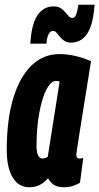

<svg xmlns="http://www.w3.org/2000/svg" viewBox="-20 -783 421 813"><path d="M250.8 10Q234.4 10 221.8 5.9Q209.2 1.9 200 -6.6Q190.8 -15.1 183.2 -28.1Q172.7 -15.8 160.6 -7.3Q148.4 1.2 134.6 5.6Q120.7 10 104.2 10Q74.3 10 52.8 -8.5Q31.2 -26.9 19.9 -62.2Q8.6 -97.5 8.6 -146.9Q8.6 -277.2 36.4 -368Q64.2 -458.8 114.2 -506.4Q164.2 -554 231.2 -554Q250.1 -554 268 -551.6Q285.8 -549.2 303 -545.1Q320.1 -541 335.6 -535.6Q351 -530.1 365.4 -524Q347.6 -412.9 336.1 -340.9Q324.5 -268.9 317.8 -226.8Q311 -184.6 308.1 -164.2Q305.1 -143.8 304.1 -137.3Q303.1 -130.7 303.1 -128.7Q303.1 -120.2 306 -116Q308.9 -111.7 317.1 -111.7Q320.9 -111.7 324.8 -112.3Q328.6 -112.9 332.7 -114.8L318.8 -9.8Q307 -1.6 288.6 4.2Q270.2 10 250.8 10ZM182.3 -119.7 232.4 -437Q228.9 -439.2 225.3 -439.8Q221.6 -440.4 216.9 -440.4Q195.6 -440.4 176.7 -403.9Q157.8 -367.4 146.3 -304.7Q134.7 -242 134.7 -164.3Q134.7 -138.1 141.5 -124.9Q148.3 -111.6 159.2 -111.6Q163.6 -111.6 167.7 -112.7Q171.7 -113.8 175.6 -115.5Q179.5 -117.2 182.3 -119.7ZM107.9 -598Q109.3 -608.4 110.2 -618.2Q111.1 -628 112.1 -636.6Q120.5 -696.8 144.8 -726.4Q169.1 -756 207.3 -756Q224.7 -756 236.4 -748.8Q248.1 -741.6 256.1 -731.5Q264.1 -721.4 271.2 -714.2Q278.3 -707 286.5 -707Q294.7 -707 299.4 -715.5Q304.1 -724 306.8 -735.4Q309.5 -746.8 310.5 -755.6Q310.5 -755.6 311 -759Q311.5 -762.4 311.5 -763H380.7Q379.7 -753.6 378.8 -744.2Q377.9 -734.8 376.5 -726.2Q368.1 -663.4 343.7 -633Q319.3 -602.6 280.7 -602.6Q263.9 -602.6 252.5 -610.1Q241.1 -617.6 233.4 -627.4Q225.7 -637.2 219.1 -644.7Q212.5 -652.2 204.5 -652.2Q192.7 -652.2 185.7 -637.8Q178.7 -623.4 177.9 -608.6Q177.5 -605.2 177.3 -602.3Q177.1 -599.4 177.1 -598Z"/></svg>

Font: Georama ExtraCondensed Thin
Style: Italic
Weight: 100
Width: 2
Italic angle: -9°
Designer: Jean-Baptiste Levee
Foundry: Production Type
Version: Version 1.001